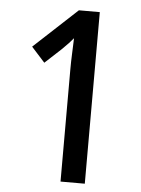

<svg xmlns="http://www.w3.org/2000/svg" viewBox="-52 -755 584 796"><g transform="rotate(5 240.0 -357.0)"><path d="M331 0H230V-466Q230 -500 231.5 -532.5Q233 -565 234 -597Q219 -578 187 -547L120 -485L64 -547L244 -714H331Z"/></g></svg>

Font: Noto Sans Arabic UI Cn Md
Style: Regular
Weight: 500
Width: 3
Designer: Monotype Design Team, Nadine Chahine and Nizar Qandah
Foundry: Monotype Imaging Inc.
Version: Version 2.010; ttfautohint (v1.8.4.7-5d5b)